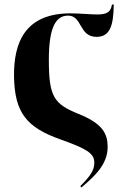

<svg xmlns="http://www.w3.org/2000/svg" viewBox="-20 -607 551 849"><path d="M42 -268C45 -109 97 -44 246 9C361 50 397 70 397 112C397 145 381 170 335 216L340 222C400 171 456 119 456 43C456 -15 435 -60 328 -103C219 -147 196 -178 196 -342C196 -476 222 -538 281 -538C345 -538 328 -444 407 -444C465 -444 482 -491 483 -587H475C470 -554 453 -543 409 -543C381 -543 333 -548 292 -548C93 -548 40 -422 42 -268Z"/></svg>

Font: Noto Serif Display
Style: Bold
Weight: 700
Designer: Monotype Design Team
Foundry: Monotype Imaging Inc.
Version: Version 2.009